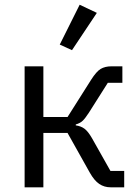

<svg xmlns="http://www.w3.org/2000/svg" viewBox="-20 -799 590 819"><path d="M85 -516.1V0H165V-231.9H268.1L362.8 -63Q382.3 -28.3 403.6 -14.2Q424.8 0 452.1 0H509.8V-69.8H451.2L372.1 -210Q355.5 -238.8 340.3 -250Q325.2 -261.2 303.2 -264.2V-268.1Q322.8 -273.9 333 -284.2Q341.8 -292 358.9 -317.9L439.9 -445.8H502V-516.1H455.1Q428.2 -516.1 409.2 -504.9Q391.1 -494.1 368.2 -458L268.1 -299.8H165V-516.1ZM287.1 -585 393.1 -744.1 319.8 -778.8 234.9 -608.9Z"/></svg>

Font: Plexus Sans
Style: Regular
Weight: 400
Version: Version 2.001;PS 002.001;hotconv 1.0.70;makeotf.lib2.5.58329